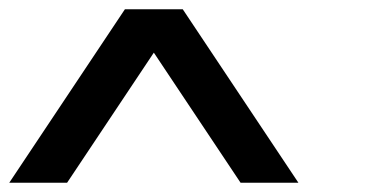

<svg xmlns="http://www.w3.org/2000/svg" viewBox="-20 -895 790 415"><path d="M375 -875 625 -500H500L312.5 -781.2L125 -500H0L250 -875Z"/></svg>

Font: CraftyPE
Style: Regular
Weight: 400
Designer: Erek Butcher
Foundry: Haunted Coop
Version: Version 0.018;April 4, 2024;FontCreator 15.0.0.2962 64-bit